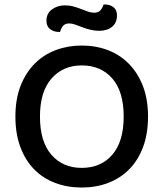

<svg xmlns="http://www.w3.org/2000/svg" viewBox="-20 -826 733 860"><path d="M643 -304Q643 -226 620.5 -166.5Q598 -107 558 -67Q518 -27 464 -6.5Q410 14 346 14Q282 14 227.5 -6.5Q173 -27 133.5 -67Q94 -107 71.5 -166.5Q49 -226 49 -304Q49 -382 72 -441Q95 -500 135 -540.5Q175 -581 229.5 -601.5Q284 -622 346 -622Q409 -622 463 -601.5Q517 -581 557 -540.5Q597 -500 620 -441Q643 -382 643 -304ZM534 -304Q534 -416 483 -474.5Q432 -533 346 -533Q262 -533 210.5 -474Q159 -415 159 -304Q159 -192 210 -133Q261 -74 346 -74Q432 -74 483 -133Q534 -192 534 -304ZM270 -802Q291 -802 309 -797Q327 -792 343.5 -785.5Q360 -779 374.5 -774Q389 -769 402 -769Q421 -769 430.5 -780.5Q440 -792 444 -806H450Q472 -806 488 -794Q504 -782 504 -757Q504 -724 482 -706Q460 -688 425 -688Q403 -688 383.5 -693Q364 -698 347.5 -704.5Q331 -711 316.5 -716Q302 -721 290 -721Q271 -721 262 -709.5Q253 -698 249 -683H243Q221 -683 204.5 -695.5Q188 -708 188 -733Q188 -766 213 -784Q238 -802 270 -802Z"/></svg>

Font: Baloo Tammudu 2 Medium
Style: Regular
Weight: 500
Designer: Maithili Shingre, Omkar Shende and Ek Type
Foundry: Ek Type
Version: Version 1.640;hotconv 1.0.111;makeotfexe 2.5.65597; ttfautoh